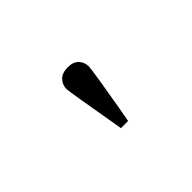

<svg xmlns="http://www.w3.org/2000/svg" viewBox="-42 -877 724 724"><g transform="rotate(-45 320.0 -515.0)"><path d="M300.8 -362.8Q259.8 -599.6 259.8 -611.8Q259.8 -634.8 275.4 -650.9Q291 -667 321 -667Q351.1 -667 365.5 -650.9Q379.9 -634.8 379.9 -612.8Q379.9 -604 369.9 -541.5Q359.9 -479 349.6 -420.9L338.9 -362.8Z"/></g></svg>

Font: Linux Libertine Mono
Style: Mono
Weight: 400
Designer: Philipp H. Poll
Foundry: Philipp H. Poll
Version: Version 5.1.7 ; ttfautohint (v0.9)